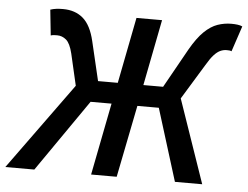

<svg xmlns="http://www.w3.org/2000/svg" viewBox="-83 -724 1013 785"><g transform="rotate(5 423.5 -332.0)"><path d="M-34 0 224 -356 194 -486Q184 -527 167.5 -541Q151 -555 130 -555Q122 -555 116 -554.5Q110 -554 104 -552L93 -657Q105 -661 117.5 -662.5Q130 -664 145 -664Q195 -664 227.5 -636Q260 -608 275 -544L313 -383H394L447 -654H552L499 -383H580L670 -544Q698 -593 725 -619Q752 -645 779.5 -654.5Q807 -664 836 -664Q849 -664 861 -662.5Q873 -661 881 -657L846 -552Q842 -554 837.5 -554.5Q833 -555 826 -555Q813 -555 800.5 -549.5Q788 -544 774.5 -529.5Q761 -515 744 -486L656 -342L774 0H662L570 -296H482L423 0H318L376 -296H290L85 0Z"/></g></svg>

Font: Source Sans 3 SemiBold
Style: Italic
Weight: 600
Italic angle: -11°
Designer: Paul D. Hunt
Foundry: Adobe
Version: Version 3.046;hotconv 1.0.118;makeotfexe 2.5.65603